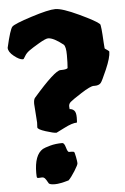

<svg xmlns="http://www.w3.org/2000/svg" viewBox="-55 -818 571 875"><g transform="rotate(-5 230.0 -380.5)"><path d="M105 -19 88 -18Q84 -18 82 -20Q80 -22 80 -41Q80 -124 120 -148Q129 -153 154 -160Q179 -167 210 -167Q219 -167 225 -145.5Q231 -124 237 -124H249Q258 -124 260.5 -121.5Q263 -119 267 -98Q271 -77 271 -69.5Q271 -62 254 -35Q237 -8 224 5Q183 17 161 17Q139 17 133 11Q122 -9 117 -14Q112 -19 105 -19ZM104 -270 98 -356Q98 -377 105 -384Q205 -499 231 -499H234Q257 -499 264 -505Q266 -527 266 -565Q266 -603 256 -613Q212 -648 187 -648Q176 -648 144.5 -629.5Q113 -611 98.5 -600.5Q84 -590 77 -578Q70 -566 68.5 -564.5Q67 -563 64 -563Q49 -563 24.5 -582.5Q0 -602 0 -621Q19 -704 30 -715.5Q41 -727 120.5 -752.5Q200 -778 231.5 -778Q263 -778 338.5 -742.5Q414 -707 429 -692Q434 -687 438 -606L440 -580Q440 -579 450 -572.5Q460 -566 460 -563Q460 -536 437 -483Q414 -430 408 -424Q399 -414 381 -414H375Q360 -414 316.5 -386Q273 -358 264.5 -350Q256 -342 256 -331L257 -318Q269 -318 277.5 -309.5Q286 -301 286 -277.5Q286 -254 284 -254Q263 -254 226 -235Q189 -216 188 -216Q175 -216 139 -227.5Q103 -239 103 -248V-249Q104 -256 104 -270Z"/></g></svg>

Font: Piedra
Style: Regular
Weight: 400
Designer: Angel Koziupa & Ale Paul
Foundry: Angel Koziupa and Alejandro Paul
Version: Version 1.000